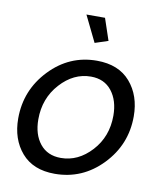

<svg xmlns="http://www.w3.org/2000/svg" viewBox="-83 -798 744 875"><g transform="rotate(10 289.0 -360.0)"><path d="M246 -730H332L366 -629L305 -609ZM22 -210Q22 -341 112.5 -436Q203 -531 330 -531Q431 -531 485 -468.5Q539 -406 539 -310Q539 -179 448 -84.5Q357 10 229 10Q129 10 75.5 -52Q22 -114 22 -210ZM447 -297Q447 -367 412.5 -411Q378 -455 316 -455Q236 -455 174.5 -387Q113 -319 113 -222Q113 -152 147.5 -109Q182 -66 244 -66Q324 -66 385.5 -133Q447 -200 447 -297Z"/></g></svg>

Font: Raleway-v4020 Medium
Style: Italic
Weight: 500
Italic angle: -12°
Designer: Matt McInerney, Pablo Impallari, Rodrigo Fuenzalida
Foundry: Matt McInerney, Pablo Impallari, Rodrigo Fuenzalida
Version: Version 4.020;PS 004.020;hotconv 1.0.88;makeotf.lib2.5.64775